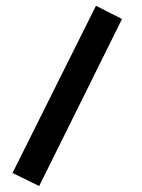

<svg xmlns="http://www.w3.org/2000/svg" viewBox="-20 -389 480 649"><path d="M304.4 -369.4 22.3 195.7 112.4 239.9 392.5 -324.8Z"/></svg>

Font: Vazirmatn
Style: Regular
Weight: 400
Designer: Saber Rastikerdar
Foundry: Saber Rastikerdar
Version: Version 33.003;September 2, 2022;FontCreator 14.0.0.2862 64-